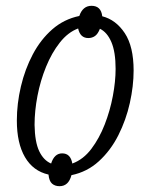

<svg xmlns="http://www.w3.org/2000/svg" viewBox="-20 -597 506 661"><path d="M185 44Q169 44 159 35Q149 26 147 4Q94 -8 66 -56Q38 -104 38 -182Q38 -240 52 -299.5Q66 -359 93 -410Q120 -461 160 -496Q200 -531 253 -542Q265 -577 295 -577Q328 -577 332 -541Q379 -529 409.5 -483Q440 -437 440 -354Q440 -301 427 -242.5Q414 -184 387.5 -131.5Q361 -79 320.5 -42Q280 -5 226 6Q216 44 185 44ZM229 -34Q267 -48 294.5 -84.5Q322 -121 340.5 -168.5Q359 -216 368.5 -266.5Q378 -317 378 -360Q378 -418 363.5 -452Q349 -486 324 -498Q317 -480 307 -473Q297 -466 284 -466Q256 -466 249 -499Q214 -486 186 -450.5Q158 -415 138.5 -367Q119 -319 109 -267Q99 -215 99 -167Q100 -108 115 -76.5Q130 -45 156 -34Q167 -69 194 -69Q223 -69 229 -34Z"/></svg>

Font: Noto Serif ExtraCondensed Light
Style: Italic
Weight: 300
Width: 2
Italic angle: -12°
Designer: Monotype Design Team
Foundry: Monotype Imaging Inc.
Version: Version 2.014; ttfautohint (v1.8.4.7-5d5b)